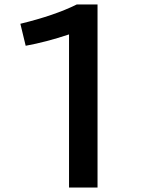

<svg xmlns="http://www.w3.org/2000/svg" viewBox="-20 -820 670 865"><path d="M291 24.9V-665Q187.5 -630.4 95.7 -613.8L71.8 -712.9Q226.6 -750.5 325.7 -799.8H419.4V24.9Z"/></svg>

Font: BIZ UDPGothic
Style: Bold
Weight: 700
Designer: TypeBank Co., Ltd.
Foundry: Morisawa Inc.
Version: Version 1.051